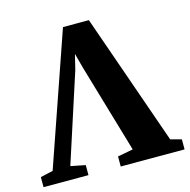

<svg xmlns="http://www.w3.org/2000/svg" viewBox="-137 -854 948 960"><g transform="rotate(-15 337.0 -374.0)"><path d="M-28.5 0V-52L36.5 -67L272.5 -748H406.5L645 -67L701.5 -52V0H371V-52L451 -67L316.5 -525L295.5 -603L276.5 -525L128 -67L204 -52V0Z"/></g></svg>

Font: Merriweather 60pt Black
Style: Regular
Weight: 900
Version: Version 2.100